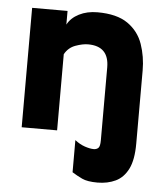

<svg xmlns="http://www.w3.org/2000/svg" viewBox="-50 -521 639 756"><g transform="rotate(5 269.5 -143.0)"><path d="M47 0V-472H187V-418Q201 -445 232.5 -461Q264 -477 305 -477Q382 -477 425 -447Q468 -417 485 -368Q502 -319 502 -264V25Q502 89 484 125Q466 161 434.5 176Q403 191 363 191Q323 191 302 181Q281 171 262 159V32Q281 47 301.5 54Q322 61 337 61Q348 61 355 54.5Q362 48 362 24V-264Q362 -348 279 -348Q258 -348 230 -338Q202 -328 187 -301V0Z"/></g></svg>

Font: Lil Grotesk Black
Style: Regular
Weight: 900
Designer: Bastien Sozeau
Foundry: NBR — Bastien Sozeau
Version: Version 3.003; ttfautohint (v1.8.4.7-5d5b);gftools[0.9.33]